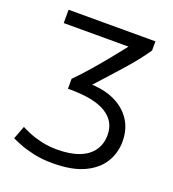

<svg xmlns="http://www.w3.org/2000/svg" viewBox="-130 -793 820 908"><g transform="rotate(20 280.0 -339.0)"><path d="M236 15Q183 15 140.5 5.5Q98 -4 69 -15.5Q40 -27 26 -34L51 -100Q64 -93 91 -81.5Q118 -70 155 -61.5Q192 -53 234 -53Q300 -53 345 -70.5Q390 -88 413 -121Q436 -154 436 -199Q436 -268 376.5 -304.5Q317 -341 195 -341H185V-391Q221 -427 259 -471Q297 -515 330.5 -556.5Q364 -598 386 -626H60V-693H497V-647Q481 -623 457.5 -593Q434 -563 405 -530Q376 -497 345.5 -463.5Q315 -430 286 -398Q354 -395 405 -369.5Q456 -344 484.5 -299.5Q513 -255 513 -194Q513 -137 484 -89.5Q455 -42 394 -13.5Q333 15 236 15Z"/></g></svg>

Font: Ubuntu Sans Mono
Style: Regular
Weight: 400
Monospace: yes
Designer: Dalton Maag Ltd
Foundry: Dalton Maag Ltd
Version: Version 1.006